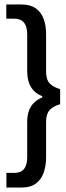

<svg xmlns="http://www.w3.org/2000/svg" viewBox="-20 -760 292 854"><path d="M77.5 74H8.5V9H45Q101 9 101 -61.5V-220Q101 -299 168 -327V-332Q101 -358.5 101 -442.5V-606.5Q101 -677 43.5 -677H8V-740H76Q115 -740 139 -723Q163 -706 174 -676.2Q185 -646.5 185 -608.5V-444Q185 -406.5 200.2 -389.8Q215.5 -373 247.5 -363.5V-296.5Q216 -287.5 200.5 -270Q185 -252.5 185 -218.5V-60.5Q185 -22.5 174.2 8Q163.5 38.5 139.8 56.2Q116 74 77.5 74Z"/></svg>

Font: Acari Sans Neue SemiBold
Style: Regular
Weight: 600
Designer: Alfredo Marco Pradil (font), Cristiano Sobral (main changes)
Foundry: Hanken Design Co. (font), Cristiano Sobral (main changes)
Version: Version 2.459;March 19, 2022;FontCreator 14.0.0.2808 64-bit;